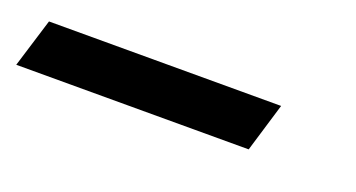

<svg xmlns="http://www.w3.org/2000/svg" viewBox="-150 -44 569 307"><g transform="rotate(20 134.5 109.5)"><path d="M-100 68H295L270 151H-125.5Z"/></g></svg>

Font: Newsreader 6pt SemiBold
Style: Italic
Weight: 600
Italic angle: -17°
Designer: Hugues Gentile
Foundry: Production Type
Version: Version 1.003; ttfautohint (v1.8.3)